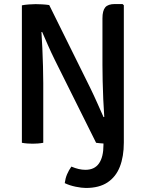

<svg xmlns="http://www.w3.org/2000/svg" viewBox="-20 -708 722 952"><path d="M334 118Q371 134 403.5 134Q449 134 471 102Q493 70 493 11V-18.5H594V-1.5Q594 68.5 574.2 118.8Q554.5 169 513 196.5Q471.5 224 406 224Q385.5 224 355 217.8Q324.5 211.5 301 200Q304 176.5 312.5 156.2Q321 136 334 118ZM88.5 -681.5Q102 -684.5 123 -686Q144 -687.5 156.5 -687.5Q169.5 -687.5 188.2 -686.5Q207 -685.5 224 -683L194.5 -550.5L185.5 -549Q188 -513 190 -468.5Q192 -424 193.2 -378.8Q194.5 -333.5 194.5 -296V0Q181 2.5 167.5 3.5Q154 4.5 142 4.5Q131 4.5 116.2 3.5Q101.5 2.5 88.5 0ZM252 -410.5Q233.5 -448 218 -483.2Q202.5 -518.5 189 -549.5L134 -614.5L224 -683L427 -273Q446.5 -233 463.2 -195.2Q480 -157.5 493.5 -127L537.5 -81L456.5 0ZM594 -682V-1.5Q580 1.5 558.8 3Q537.5 4.5 524.5 4.5Q512 4.5 493 3.5Q474 2.5 456.5 0L488 -126.5L497 -128Q494 -169 492 -215.8Q490 -262.5 489 -307Q488 -351.5 488 -386V-617Q488 -655 501.8 -671.5Q515.5 -688 550 -688H587.5Z"/></svg>

Font: Signika Negative Medium
Style: Regular
Weight: 500
Designer: Anna Giedry
Foundry: Anna Giedry
Version: Version 2.001